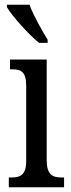

<svg xmlns="http://www.w3.org/2000/svg" viewBox="-20 -786 300 806"><path d="M144 -606H180V-619C157 -657 120 -721 104 -766H9V-756C29 -721 99 -642 144 -606ZM17 0H249V-41H239C200 -41 176 -52 176 -115V-536H22V-495H32C69 -495 90 -484 90 -425V-110C90 -51 65 -41 27 -41H17Z"/></svg>

Font: Noto Serif Sinhala ExtraCondensed
Style: Regular
Weight: 400
Width: 2
Designer: Jelle Bosma - Monotype Design Team
Foundry: Monotype Imaging Inc.
Version: Version 2.007